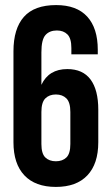

<svg xmlns="http://www.w3.org/2000/svg" viewBox="-20 -728 436 756"><path d="M33 -526Q33 -615 74 -661.5Q115 -708 201 -708Q282 -708 323.5 -662.5Q365 -617 365 -532V-514H261V-539Q261 -577 245.5 -592.5Q230 -608 204 -608Q175 -608 159 -590Q143 -572 143 -522V-394Q172 -456 245 -456Q306 -456 336.5 -415Q367 -374 367 -296V-168Q367 -83 324 -37.5Q281 8 200 8Q119 8 76 -37.5Q33 -83 33 -168ZM200 -356Q174 -356 158.5 -340.5Q143 -325 143 -287V-161Q143 -123 158.5 -108Q174 -93 200 -93Q226 -93 241.5 -108Q257 -123 257 -161V-287Q257 -325 241.5 -340.5Q226 -356 200 -356Z"/></svg>

Font: BebasNeueW03-Regular
Style: Regular
Weight: 400
Designer: Ryoichi Tsunekawa
Foundry: Ryoichi Tsunekawa
Version: Version 1.30